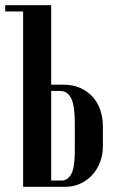

<svg xmlns="http://www.w3.org/2000/svg" viewBox="-26 -719 436 739"><path d="M219 -393Q255 -393 283 -380.5Q311 -368 330.5 -346.5Q350 -325 360 -295.5Q370 -266 370 -232V-156Q370 -123 359 -94.5Q348 -66 328.5 -45Q309 -24 282.5 -12Q256 0 226 0H63V-675H-6V-699H171V-393ZM262 -245Q262 -312 248 -340.5Q234 -369 205 -369H171V-24H211Q234 -24 248 -48.5Q262 -73 262 -141Z"/></svg>

Font: Moniqa Extra Bold Narrow Heading
Style: Regular
Weight: 800
Width: 4
Designer: Rajesh Rajput
Foundry: Rajesh Rajput
Version: Version 1.000;December 15, 2022;FontCreator 14.0.0.2794 32-b